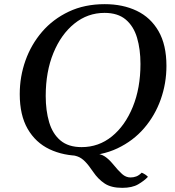

<svg xmlns="http://www.w3.org/2000/svg" viewBox="-20 -735 842 924"><path d="M662 96Q681 104 692 116Q674 135 645 152Q616 169 568 169Q515 169 483.5 148Q452 127 429 93Q406 59 389 42Q372 25 354.5 18.5Q337 12 312 10L439 5Q465 5 484.5 18Q504 31 523 54Q549 86 567.5 102.5Q586 119 608 119Q623 119 636 114Q649 109 662 96ZM484 -715Q571 -715 638 -683Q705 -651 743 -585Q781 -519 781 -418Q781 -334 753.5 -256.5Q726 -179 673.5 -118Q621 -57 545 -21Q469 15 372 15Q285 15 218 -17Q151 -49 113 -115Q75 -181 75 -282Q75 -366 102.5 -443.5Q130 -521 182.5 -582Q235 -643 311 -679Q387 -715 484 -715ZM373 -27Q455 -27 518.5 -78.5Q582 -130 619 -220.5Q656 -311 656 -427Q656 -498 639.5 -553.5Q623 -609 585 -641Q547 -673 483 -673Q402 -673 338 -621.5Q274 -570 237 -480Q200 -390 200 -273Q200 -203 216.5 -147Q233 -91 271 -59Q309 -27 373 -27Z"/></svg>

Font: Poltawski Nowy
Style: Italic
Weight: 400
Italic angle: -12°
Designer: Adam Pótawski, Mateusz Machalski, Borys Kosmynka, Ania Wieluska
Foundry: Capitalics.wtf
Version: Version 1.001;gftools[0.9.25]